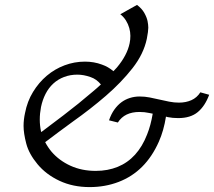

<svg xmlns="http://www.w3.org/2000/svg" viewBox="-20 -756 872 782"><path d="M424 -266Q433 -292 446 -310Q459 -328 474.5 -339.5Q490 -351 509 -357Q528 -363 549 -363Q570 -363 590 -359Q610 -355 629.5 -350.5Q649 -346 669 -342Q689 -338 709 -338Q737 -338 759.5 -348Q782 -358 796 -380L832 -370Q815 -324 785.5 -299.5Q756 -275 706 -275Q683 -275 663 -279Q659 -280 656 -281Q647 -224 627 -179Q600 -118 559 -77Q518 -36 463 -15Q408 6 345 6Q277 6 222.5 -19.5Q168 -45 133 -87Q98 -129 87 -171Q76 -213 76 -243Q76 -269 82 -296Q91 -343 114.5 -381.5Q138 -420 170.5 -447.5Q203 -475 243 -490Q283 -505 326 -505Q363 -505 395 -493Q421 -484 442 -466Q449 -474 456 -481Q498 -531 508 -580Q511 -594 511 -610Q511 -626 506.5 -642Q502 -658 493 -672.5Q484 -687 470 -698L538 -736Q558 -721 568 -703Q578 -685 581 -670Q584 -655 584 -643Q584 -637 582.5 -625Q581 -613 578 -598Q565 -536 519.5 -478Q474 -420 411.5 -366Q349 -312 277 -261Q218 -218 164 -177Q175 -156 190 -138Q221 -102 267 -81Q313 -60 370 -60Q419 -60 459.5 -76.5Q500 -93 530 -126Q560 -159 579 -208Q594 -245 602 -293Q595 -295 587 -296Q569 -300 548 -300Q518 -300 496 -289.5Q474 -279 460 -257ZM148 -219Q148 -218 148 -218Q191 -251 238 -286Q301 -334 358 -383Q375 -397 391 -412Q373 -434 349 -442Q321 -452 295 -452Q266 -452 241 -442.5Q216 -433 197 -415.5Q178 -398 165.5 -373.5Q153 -349 147 -320Q142 -294 142 -269Q142 -245 147 -221Q148 -220 148 -219Z"/></svg>

Font: Isabella Sans
Style: Italic
Weight: 400
Italic angle: -12°
Designer: Christian Thalmann (Catharsis Fonts), Cristiano Sobral
Foundry: The Isabella Sans Project Authors
Version: Version 2.026; ttfautohint (v1.8.4.7-5d5b-dirty)